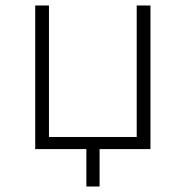

<svg xmlns="http://www.w3.org/2000/svg" viewBox="-20 -542 674 698"><path d="M527 0H342V136H294V0H108V-522H158V-44H477V-522H527Z"/></svg>

Font: Montserrat Atlas Light
Style: Regular
Weight: 300
Designer: Julieta Ulanovsky
Foundry: Julieta Ulanovsky
Version: Version 7.200